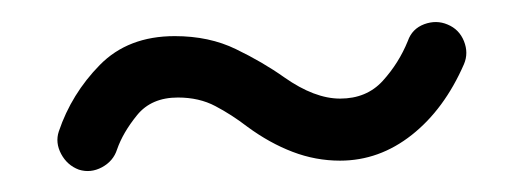

<svg xmlns="http://www.w3.org/2000/svg" viewBox="-20 -692 470 177"><path d="M52.7 -535.6Q42 -539.6 36.4 -550Q30.8 -560.5 34.2 -570.8Q45.9 -605.5 72 -632.1Q98.1 -658.7 141.1 -658.7Q172.9 -658.7 197.5 -646.7Q222.2 -634.8 242.2 -620.6Q270 -601.1 293.5 -601.1Q317.9 -601.1 332.8 -617.4Q347.7 -633.8 356 -654.3Q359.9 -665.5 371.1 -669.7Q382.3 -673.8 392.6 -669.4Q403.3 -665 407.7 -654.1Q412.1 -643.1 407.7 -632.8Q389.6 -591.3 359.6 -567.6Q329.6 -543.9 293.5 -543.9Q271 -543.9 249.8 -552Q228.5 -560.1 208 -575.2Q193.4 -586.4 178.5 -594.2Q163.6 -602.1 144 -602.1Q119.6 -602.1 106.4 -585.9Q93.3 -569.8 87.9 -554.2Q84.5 -543.5 74 -537.8Q63.5 -532.2 52.7 -535.6Z"/></svg>

Font: Mikhak-FD Regular
Style: FD-Regular
Weight: 400
Designer: Amin Abedi
Version: Version 3.2